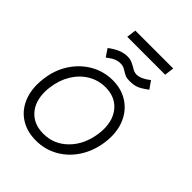

<svg xmlns="http://www.w3.org/2000/svg" viewBox="-224 -901 1028 1028"><g transform="rotate(45 290.5 -386.5)"><path d="M23 -207Q23 -228 26 -252Q35 -327 73 -385.5Q111 -444 168.5 -477Q226 -510 294 -510Q356 -510 403 -482Q450 -454 476 -404.5Q502 -355 502 -290Q502 -270 499 -247Q489 -172 451.5 -113.5Q414 -55 356.5 -22.5Q299 10 231 10Q168 10 121 -17Q74 -44 48.5 -93.5Q23 -143 23 -207ZM442 -253Q445 -273 445 -291Q445 -366 404 -411Q363 -456 293 -456Q239 -456 194 -429Q149 -402 120 -354.5Q91 -307 83 -246Q80 -227 80 -208Q80 -133 121 -88.5Q162 -44 233 -44Q314 -44 371.5 -102Q429 -160 442 -253ZM259 -656Q278 -656 290.5 -651Q303 -646 321 -636Q333 -628 342 -624.5Q351 -621 362 -621Q395 -621 438 -655L468 -612Q437 -589 415.5 -579.5Q394 -570 359 -570Q340 -570 329 -574.5Q318 -579 305 -587Q293 -595 283.5 -599Q274 -603 259 -603Q241 -603 224 -596Q207 -589 181 -569L152 -612Q209 -656 259 -656ZM191 -783H478L471 -729H184Z"/></g></svg>

Font: Bellota
Style: Italic
Weight: 400
Italic angle: -7.5°
Designer: Kemie Guaida
Foundry: Kemie Guaida
Version: Version 4.001